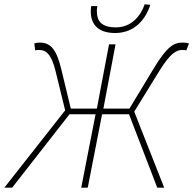

<svg xmlns="http://www.w3.org/2000/svg" viewBox="-54 -864 890 884"><path d="M-34 0H2L266 -338H386L320 0H350L416 -338H540L670 0H702L564 -350L680 -538C732 -622 760 -634 786 -634C794 -634 798 -634 804 -632L816 -664C810 -666 800 -668 788 -668C748 -668 717 -654 652 -546L542 -364H422L478 -660H448L392 -364H272L228 -546C206 -636 180 -668 128 -668C120 -668 110 -666 104 -664L108 -632C116 -634 120 -634 126 -634C156 -634 182 -618 202 -536L246 -356ZM476 -712C568 -712 618 -778 638 -842L612 -844C594 -790 550 -738 480 -738C412 -738 392 -768 392 -812C392 -820 392 -824 394 -836H366C364 -824 364 -818 364 -810C364 -756 394 -712 476 -712Z"/></svg>

Font: Source Sans Pro ExtraLight
Style: Italic
Weight: 200
Italic angle: -11°
Designer: Paul D. Hunt
Foundry: Adobe Systems Incorporated
Version: Version 3.006;hotconv 1.0.111;makeotfexe 2.5.65597